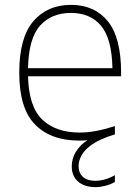

<svg xmlns="http://www.w3.org/2000/svg" viewBox="-20 -568 566 788"><path d="M372 200Q326.5 200 300.5 177.2Q274.5 154.5 274.5 115Q274.5 82.5 291.5 54.8Q308.5 27 339 7.5Q323 9 305 9Q188.5 9 123.8 -57Q59 -123 59 -270Q59 -413.5 116.8 -480.8Q174.5 -548 271 -548Q368 -548 422.5 -480.8Q477 -413.5 477 -270V-255H95Q98 -130.5 153.5 -77.2Q209 -24 307 -24Q340.5 -24 375.8 -30.8Q411 -37.5 451.5 -50.5V-16.5Q391 2 359 24.2Q327 46.5 314.8 69.2Q302.5 92 302.5 113Q302.5 142 320.5 158Q338.5 174 370 174Q411 174 451.5 151V179Q434 189 412.2 194.5Q390.5 200 372 200ZM271 -515Q191 -515 144.2 -462.5Q97.5 -410 95 -288H441.5Q439 -409.5 394.8 -462.2Q350.5 -515 271 -515Z"/></svg>

Font: Encode Sans SmExp Th
Style: Regular
Weight: 100
Width: 6
Designer: Multiple Designers
Foundry: Impallari Type
Version: Version 3.002; ttfautohint (v1.8.3) -l 8 -r 50 -G 200 -x 14 